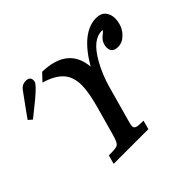

<svg xmlns="http://www.w3.org/2000/svg" viewBox="-162 -920 1129 1129"><g transform="rotate(-45 402.5 -355.5)"><path d="M697.8 -602.5H695.3Q621.6 -602.5 557.6 -488.3Q518.1 -418 495.1 -335.9L435.1 -120.1Q426.3 -90.8 426.3 -80.1Q426.3 -64.5 442.4 -59.6Q455.1 -55.7 497.6 -55.2L482.4 0H193.8L209 -55.2Q268.6 -54.2 282.7 -63.5Q296.9 -72.8 309.6 -117.7L361.8 -304.7Q388.7 -402.8 388.7 -459.5Q388.7 -525.9 354.5 -566.4Q317.9 -609.9 235.8 -633.8L279.3 -680.2Q487.3 -675.3 502.4 -500Q606.9 -679.7 728 -679.7Q766.1 -679.7 785.6 -656.7Q805.2 -633.8 805.2 -598.1Q805.2 -579.1 799.8 -559.1Q790.5 -523.4 765.6 -498.5Q736.3 -467.8 699.2 -467.3Q647.9 -467.3 647.9 -513.2Q647.9 -523.4 651.4 -535.6Q657.7 -560.1 681.2 -579.6Q684.1 -582 691.7 -587.6Q699.2 -593.3 705.1 -602.1ZM172.9 -710.9Q208.5 -710.9 208.5 -679.7Q208.5 -674.8 207 -669.4Q202.1 -650.4 134.8 -594.2Q101.6 -567.4 42.5 -519.5L18.6 -540Q55.2 -592.3 125.5 -688Q143.6 -710.9 172.9 -710.9Z"/></g></svg>

Font: Accordance
Style: Bold-Italic
Weight: 700
Italic angle: -11°
Version: Version 1.2 (build January 31, 2020) Miklal Software Solutio